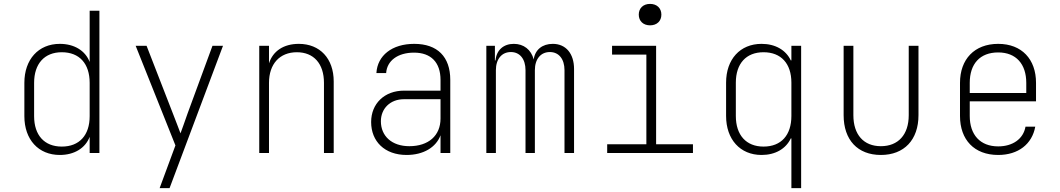

<svg xmlns="http://www.w3.org/2000/svg" viewBox="-20 -785 5440 985"><path d="M287 10C361 10 418 -25 440 -83V0H490V-730H440V-467C418 -525 361 -560 287 -560C177 -560 105 -480 105 -360V-189C105 -69 177 10 287 10ZM297 -33C208 -33 155 -91 155 -189V-360C155 -458 208 -517 297 -517C388 -517 440 -458 440 -360V-189C440 -91 387 -33 297 -33Z M799 180H850L1124 -550H1070L942 -202C928 -163 914 -121 906 -101C899 -121 882 -163 868 -200L732 -550H676L880 -39Z M1310 0H1360V-360C1360 -457 1415 -517 1503 -517C1589 -517 1642 -459 1642 -360V0H1692V-367C1692 -485 1621 -560 1513 -560C1435 -560 1380 -523 1360 -460V-550H1310Z M2066 10C2152 10 2217 -29 2240 -91V0H2290V-375C2290 -494 2224 -560 2105 -560C1991 -560 1916 -500 1911 -410H1961C1965 -473 2020 -515 2104 -515C2191 -515 2240 -465 2240 -375V-320H2053C1952 -320 1884 -253 1884 -159C1884 -60 1953 10 2066 10ZM2080 -35C1990 -35 1934 -87 1934 -163C1934 -228 1982 -276 2052 -276H2240V-177C2240 -89 2178 -35 2080 -35Z M2475 0H2524V-425C2524 -482 2554 -518 2601 -518C2647 -518 2676 -482 2676 -425V0H2724V-425C2724 -482 2754 -518 2801 -518C2847 -518 2876 -482 2876 -425V0H2925V-431C2925 -510 2883 -560 2816 -560C2762 -560 2725 -530 2718 -480C2705 -530 2667 -560 2616 -560C2563 -560 2527 -528 2522 -475H2519V-550H2475Z M3315 -655C3350 -655 3373 -677 3373 -710C3373 -743 3350 -765 3315 -765C3280 -765 3257 -743 3257 -710C3257 -677 3280 -655 3315 -655ZM3095 0H3535V-45H3346V-550H3120V-505H3296V-45H3095Z M4040 180H4090V-550H4040V-475H4037C4012 -528 3958 -560 3887 -560C3777 -560 3705 -481 3705 -361V-190C3705 -70 3777 10 3887 10C3958 10 4012 -22 4037 -75H4040ZM3897 -33C3808 -33 3755 -92 3755 -190V-361C3755 -459 3808 -517 3897 -517C3987 -517 4040 -459 4040 -361V-190C4040 -92 3988 -33 3897 -33Z M4499 10C4619 10 4692 -68 4692 -194V-550H4642V-194C4642 -94 4588 -35 4499 -35C4411 -35 4358 -94 4358 -194V-550H4308V-194C4308 -67 4380 10 4499 10Z M5101 10C5204 10 5275 -46 5291 -135H5241C5230 -72 5175 -34 5101 -34C5008 -34 4955 -94 4955 -190V-265H5295V-360C5295 -481 5222 -560 5101 -560C4979 -560 4905 -481 4905 -360V-190C4905 -68 4978 10 5101 10ZM4955 -308V-360C4955 -457 5007 -516 5101 -516C5193 -516 5245 -456 5245 -360V-308Z"/></svg>

Font: JetBrains Mono Thin
Style: Regular
Weight: 100
Monospace: yes
Designer: Philipp Nurullin, Konstantin Bulenkov
Foundry: JetBrains
Version: Version 2.305